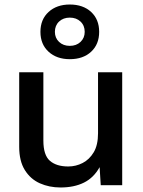

<svg xmlns="http://www.w3.org/2000/svg" viewBox="-20 -820 631 850"><path d="M248 10Q198 10 156.5 -8.5Q115 -27 90 -67Q65 -107 65 -170V-500H172V-198Q172 -133 201 -108Q230 -83 282 -83Q316 -83 346 -98.5Q376 -114 395 -146Q414 -178 414 -230V-500H521V0H426L421 -80Q395 -33 351.5 -11.5Q308 10 248 10ZM289 -800Q348 -800 383.5 -767Q419 -734 419 -679Q419 -624 383.5 -591Q348 -558 289 -558Q231 -558 195 -591Q159 -624 159 -679Q159 -734 195 -767Q231 -800 289 -800ZM289 -742Q260 -742 241.5 -724.5Q223 -707 223 -679Q223 -652 241.5 -634.5Q260 -617 289 -617Q318 -617 336.5 -634.5Q355 -652 355 -679Q355 -707 336.5 -724.5Q318 -742 289 -742Z"/></svg>

Font: Prodigy Sans Medium
Style: Regular
Weight: 500
Designer: Wei Huang
Foundry: Wei Huang
Version: Version 1.003; ttfautohint (v1.8.3)